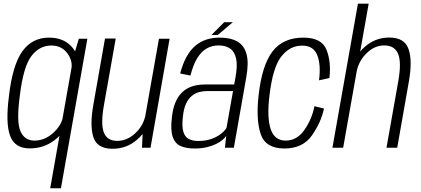

<svg xmlns="http://www.w3.org/2000/svg" viewBox="-20 -805 2292 1046"><path d="M253.5 220.5H312L456 -594H409.5L380.5 -497.5ZM142 3.5Q217.5 3.5 275.2 -40Q333 -83.5 342 -130.5L323 -169Q314.5 -121 268.8 -80Q223 -39 168 -39Q113 -39 91 -91.2Q69 -143.5 88 -283.5Q107 -442 151 -499.5Q195 -557 259.5 -557Q314.5 -557 345.8 -516.2Q377 -475.5 369 -428L400 -465.5Q408.5 -512.5 365 -556.2Q321.5 -600 246.5 -600Q155.5 -600 102 -525.8Q48.5 -451.5 29 -283.5Q9.5 -135 34.8 -65.8Q60 3.5 142 3.5Z M753.5 0H800L904 -594H846L758 -97ZM610.5 -595H552L488 -231Q468.5 -119.5 489 -57Q509.5 5.5 592.5 5.5Q672 5.5 729.5 -46.5Q787 -98.5 798 -161L774 -184.5Q763.5 -123.5 718.5 -80.5Q673.5 -37.5 619 -37.5Q563.5 -37.5 545.8 -83.2Q528 -129 546 -231Z M1040 4Q1076.5 4 1105.5 -2.8Q1134.5 -9.5 1156.5 -20.2Q1178.5 -31 1192.5 -43Q1206.5 -55 1212.5 -65.5L1205.5 0H1254L1321.5 -383Q1336 -463 1323 -510.5Q1310 -558 1272.8 -579Q1235.5 -600 1176.5 -600Q1138.5 -600 1105.8 -589.8Q1073 -579.5 1045.8 -557Q1018.5 -534.5 997.2 -497Q976 -459.5 961.5 -404.5L1017.5 -393.5Q1033 -454 1055.5 -489.8Q1078 -525.5 1107 -541.5Q1136 -557.5 1170.5 -557.5Q1209.5 -557.5 1234 -540.2Q1258.5 -523 1266.5 -485Q1274.5 -447 1263 -384L1256 -345H1100Q1074.5 -345 1050 -340.5Q1025.5 -336 1003.5 -324.5Q981.5 -313 963.8 -293.2Q946 -273.5 933.8 -242.2Q921.5 -211 916.5 -166.5Q908 -96.5 920.8 -59.5Q933.5 -22.5 964.5 -9.2Q995.5 4 1040 4ZM1060 -37Q1030.5 -37 1009.2 -47.5Q988 -58 979 -86.8Q970 -115.5 976.5 -170.5Q981 -214 994 -241.2Q1007 -268.5 1025.8 -283.2Q1044.5 -298 1065.8 -303.5Q1087 -309 1109.5 -309H1249.5L1214 -108.5Q1204.5 -92 1183.5 -75.5Q1162.5 -59 1131.5 -48Q1100.5 -37 1060 -37ZM1132 -614.5H1166.5L1248.5 -684H1201.5Z M1530 4Q1630 4 1680 -68.2Q1730 -140.5 1745 -213.5L1693 -226.5Q1679.5 -156.5 1638.8 -97.8Q1598 -39 1536.5 -39Q1476 -39 1454.8 -101.2Q1433.5 -163.5 1448 -284.5Q1466 -438 1512.5 -497.2Q1559 -556.5 1626.5 -556.5Q1688 -556.5 1708.5 -504.2Q1729 -452 1718 -367.5L1774.5 -380Q1785 -467.5 1758.8 -533.8Q1732.5 -600 1632.5 -600Q1522 -600 1464.2 -524.2Q1406.5 -448.5 1388.5 -282.5Q1374 -150.5 1400.8 -73.2Q1427.5 4 1530 4Z M1791 0H1849.5L1988.5 -785H1930ZM2085.5 0H2144L2208 -364Q2227.5 -476 2205.5 -538.2Q2183.5 -600.5 2101 -600.5Q2023.5 -600.5 1966.2 -548.8Q1909 -497 1898 -434L1922 -410Q1932.5 -470.5 1976 -514Q2019.5 -557.5 2073.5 -557.5Q2129.5 -557.5 2148.8 -511.8Q2168 -466 2150 -363.5Z"/></svg>

Font: Anybody SemiCondensed Light
Style: Italic
Weight: 300
Width: 4
Italic angle: -10°
Version: Version 1.113;gftools[0.9.25]